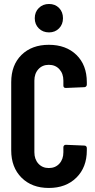

<svg xmlns="http://www.w3.org/2000/svg" viewBox="-20 -932 474 960"><path d="M225.1 -770Q194.3 -770 174.1 -790Q153.8 -810.1 153.8 -840.8Q153.8 -872.1 174.1 -892.1Q194.3 -912.1 225.1 -912.1Q255.9 -912.1 275.4 -892.1Q294.9 -872.1 294.9 -840.8Q294.9 -810.1 275.1 -790Q255.4 -770 225.1 -770ZM224.1 7.8Q139.2 7.8 87.6 -43.7Q36.1 -95.2 36.1 -180.2V-521Q36.1 -606.9 87.6 -657.5Q139.2 -708 224.1 -708Q310.1 -708 362.1 -657.5Q414.1 -606.9 414.1 -521V-508.8Q414.1 -503.4 410.4 -499.8Q406.7 -496.1 401.9 -496.1L309.1 -492.2Q296.9 -492.2 296.9 -503.9V-528.8Q296.9 -564 276.9 -585.9Q256.8 -607.9 224.1 -607.9Q191.9 -607.9 171.9 -585.9Q151.9 -564 151.9 -528.8V-170.9Q151.9 -135.7 171.9 -113.8Q191.9 -91.8 224.1 -91.8Q256.8 -91.8 276.9 -113.8Q296.9 -135.7 296.9 -170.9V-195.8Q296.9 -201.2 300.3 -204.6Q303.7 -208 309.1 -208L401.9 -204.1Q407.2 -204.1 410.6 -200.7Q414.1 -197.3 414.1 -191.9V-180.2Q414.1 -95.2 361.8 -43.7Q309.6 7.8 224.1 7.8Z"/></svg>

Font: Barlow Condensed SemiBold
Style: Regular
Weight: 600
Width: 3
Designer: Jeremy Tribby
Foundry: Tribby Type
Version: Version 1.422;hotconv 1.0.109;makeotfexe 2.5.65596